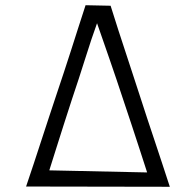

<svg xmlns="http://www.w3.org/2000/svg" viewBox="-20 -715 751 736"><path d="M80 0Q95 -44 109.5 -88Q124 -132 138.5 -176.5Q153 -221 167.5 -265Q182 -309 197 -354Q211 -396 225 -438Q239 -480 252.5 -522.5Q266 -565 280 -608.5Q294 -652 308 -695L404 -693Q419 -644 434 -598.5Q449 -553 463 -510Q477 -467 490.5 -426Q504 -385 517 -345Q531 -302 545 -259Q559 -216 573.5 -173.5Q588 -131 602 -87.5Q616 -44 631 1ZM169 -62 544 -54Q530 -97 515 -143.5Q500 -190 484 -238Q468 -286 452 -334Q439 -373 426 -412Q413 -451 400 -488Q387 -525 375 -560Q363 -595 352 -626Q331 -568 307 -491.5Q283 -415 256 -335Q240 -286 224.5 -237.5Q209 -189 195 -144.5Q181 -100 169 -62Z"/></svg>

Font: Truculenta
Style: Regular
Weight: 400
Designer: Ivan Castro, Eva Sanz & Omnibus-Type Team
Foundry: Omnibus-Type
Version: Version 1.002